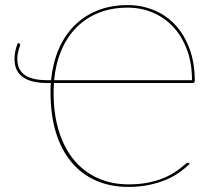

<svg xmlns="http://www.w3.org/2000/svg" viewBox="-20 -729 848 754"><path d="M180.5 -414Q187 -480 210 -534.5Q233 -589 271.5 -627.8Q310 -666.5 362.8 -687.8Q415.5 -709 481.5 -709Q536 -709 584.2 -689.2Q632.5 -669.5 668 -631.5Q703.5 -593.5 724.2 -537.8Q745 -482 745 -410Q745 -407 742.2 -405Q739.5 -403 736.5 -403H192Q190.5 -384 190.5 -364.5Q190.5 -278.5 212 -211.5Q233.5 -144.5 272.2 -98.8Q311 -53 365 -29Q419 -5 484.5 -5Q526 -5 558.2 -11.2Q590.5 -17.5 615.2 -27Q640 -36.5 658 -47.5Q676 -58.5 688 -68Q700 -77.5 707 -83.8Q714 -90 717.5 -90Q720.5 -90 722.5 -88L725 -85.5Q706.5 -67.5 683 -51Q659.5 -34.5 629.8 -22.2Q600 -10 564 -2.5Q528 5 484.5 5Q413 5 356.5 -20Q300 -45 260.2 -92.8Q220.5 -140.5 199.5 -209Q178.5 -277.5 178.5 -364.5Q178.5 -374.5 178.5 -384Q178.5 -393.5 179.5 -403H167Q137.5 -403 113.8 -408Q90 -413 72.8 -424.2Q55.5 -435.5 46.2 -453.5Q37 -471.5 37 -498Q37 -513.5 40.2 -528.8Q43.5 -544 50 -560L53.5 -559Q59.5 -557.5 59.5 -554Q59.5 -552.5 57.8 -547.5Q56 -542.5 53.8 -535.2Q51.5 -528 49.8 -518.5Q48 -509 48 -498Q48 -474 56.5 -458Q65 -442 80.8 -432.2Q96.5 -422.5 118.2 -418.2Q140 -414 167 -414ZM481.5 -699Q418.5 -699 367.8 -678.8Q317 -658.5 280 -621Q243 -583.5 220.8 -531Q198.5 -478.5 192.5 -414H734Q734 -481.5 714 -534.5Q694 -587.5 659.8 -624Q625.5 -660.5 579.5 -679.8Q533.5 -699 481.5 -699Z"/></svg>

Font: Lato Hairline
Style: Regular
Weight: 100
Designer: Lukasz Dziedzic
Foundry: tyPoland Lukasz Dziedzic
Version: Version 2.007; 2014-02-27